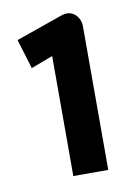

<svg xmlns="http://www.w3.org/2000/svg" viewBox="-55 -879 304 460"><g transform="rotate(-10 97.0 -649.0)"><path d="M34 -728 87 -748V-456H172V-806C172 -827 154 -850 126 -840L12 -800Z"/></g></svg>

Font: Charger Pro
Style: Blk
Weight: 900
Designer: Jasper
Foundry: Cannot Into Space Fonts
Version: Version 1.09